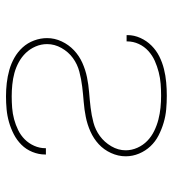

<svg xmlns="http://www.w3.org/2000/svg" viewBox="12 -580 576 640"><g transform="rotate(-90 300.0 -260.0)"><path d="M301 8Q278 8 255.5 6Q233 4 211 -2.5Q189 -9 168.5 -19.5Q148 -30 132.5 -46.5Q117 -63 108 -84.5Q99 -106 99 -129Q99 -154 110 -178Q121 -202 139.5 -219Q158 -236 181.5 -246.5Q205 -257 230 -262Q255 -267 280.5 -269Q306 -271 331 -274Q356 -277 381 -283.5Q406 -290 426.5 -305Q447 -320 460 -343Q473 -366 473 -391Q473 -411 465 -429.5Q457 -448 443.5 -462Q430 -476 412.5 -485.5Q395 -495 376.5 -500Q358 -505 338 -507Q318 -509 299 -509Q280 -509 260.5 -507.5Q241 -506 222.5 -501Q204 -496 186.5 -487.5Q169 -479 155.5 -465.5Q142 -452 134 -434Q126 -416 126 -397Q126 -396 126 -395.5Q126 -395 126 -395H105Q105 -395 105 -396Q105 -397 105 -398Q105 -419 113.5 -440Q122 -461 137.5 -476.5Q153 -492 172.5 -502Q192 -512 213 -518Q234 -524 255.5 -526Q277 -528 299 -528Q321 -528 343 -525.5Q365 -523 386.5 -517Q408 -511 427.5 -500Q447 -489 462 -472.5Q477 -456 485 -434.5Q493 -413 493 -391Q493 -366 482 -342.5Q471 -319 452.5 -301.5Q434 -284 410.5 -273.5Q387 -263 362.5 -258Q338 -253 312.5 -251Q287 -249 261.5 -246Q236 -243 211.5 -236.5Q187 -230 166.5 -215Q146 -200 132.5 -177Q119 -154 119 -129Q119 -109 127.5 -90Q136 -71 150.5 -57Q165 -43 183.5 -34Q202 -25 221.5 -20Q241 -15 261 -13Q281 -11 301 -11Q321 -11 340.5 -12.5Q360 -14 379.5 -19Q399 -24 417 -32Q435 -40 450 -53.5Q465 -67 473.5 -85.5Q482 -104 482 -124Q482 -124 482 -124.5Q482 -125 482 -126H503Q503 -125 503 -124.5Q503 -124 503 -123Q503 -101 493.5 -80Q484 -59 468 -43Q452 -27 432 -17Q412 -7 390 -1.5Q368 4 345.5 6Q323 8 301 8Z"/></g></svg>

Font: Iosevka SS04 Thin Extended
Style: Regular
Weight: 100
Width: 7
Monospace: yes
Designer: Belleve Invis
Foundry: Belleve Invis
Version: Version 19.0.0; ttfautohint (v1.8.4)